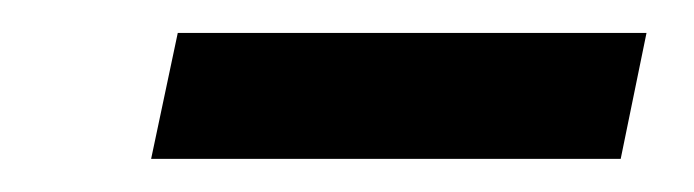

<svg xmlns="http://www.w3.org/2000/svg" viewBox="-20 -702 419 116"><path d="M87.4 -682.1H370.6L355 -606H71.3Z"/></svg>

Font: Viking Open Sans Light
Style: Bold Italic
Weight: 600
Italic angle: -12°
Foundry: Ascender Corporation
Version: Version 2.000